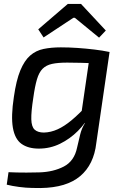

<svg xmlns="http://www.w3.org/2000/svg" viewBox="-20 -739 619 969"><path d="M436 -478 533 -477 466 -17Q460 37 439.5 79Q419 121 384.5 150Q350 179 300.5 194Q251 209 185 210Q172 210 141.5 209.5Q111 209 76.5 204.5Q42 200 14 193L23 130Q44 131 65 131.5Q86 132 113.5 132Q141 132 178 131Q249 129 302 101.5Q355 74 369 6Q377 -28 384.5 -59.5Q392 -91 409 -118L385 -128ZM287 -500Q328 -500 371.5 -497Q415 -494 456.5 -489Q498 -484 531 -477L482 -419Q429 -421 387.5 -422Q346 -423 319 -423Q272 -423 242.5 -416.5Q213 -410 195 -392Q177 -374 166.5 -338.5Q156 -303 148 -245Q137 -175 138 -137Q139 -99 155 -84.5Q171 -70 202 -70Q237 -71 271 -86.5Q305 -102 341 -132Q377 -162 417 -205L436 -164Q412 -117 372.5 -77.5Q333 -38 283 -13.5Q233 11 176 11Q122 11 88.5 -13Q55 -37 45 -94.5Q35 -152 50 -250Q62 -334 82.5 -383.5Q103 -433 132 -458.5Q161 -484 200 -492Q239 -500 287 -500ZM389 -719 514 -585 480 -549 358 -649H350L200 -550L173 -591L322 -719Z"/></svg>

Font: Exo 2 Medium
Style: Italic
Weight: 500
Italic angle: -8°
Designer: Natanael Gama
Foundry: Natanael Gama
Version: Version 2.010